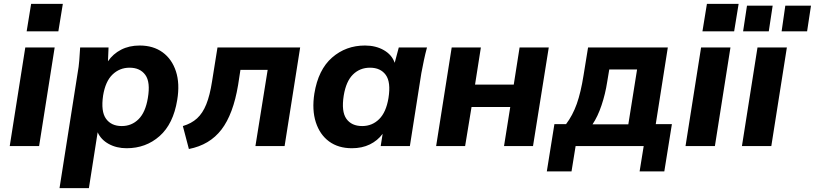

<svg xmlns="http://www.w3.org/2000/svg" viewBox="-20 -751 4189 987"><path d="M30 0ZM117 -590 140 -731H303L280 -590ZM30 0 110 -507H261L181 0Z M290 0ZM286 216 379 -375Q385 -407 387.5 -440.5Q390 -474 392 -507H538L535 -436Q561 -474 602.5 -495.5Q644 -517 698 -517Q768 -517 816 -482Q864 -447 884.5 -384Q905 -321 891 -237Q871 -114 800.5 -51.5Q730 11 631 11Q579 11 539 -11Q499 -33 482 -71L437 216ZM606 -103Q657 -103 692.5 -138.5Q728 -174 740 -247Q754 -329 727 -366Q700 -403 646 -403Q595 -403 558.5 -368Q522 -333 510 -260Q498 -178 525 -140.5Q552 -103 606 -103Z M951 15 920 -103Q964 -116 993 -142.5Q1022 -169 1040.5 -215Q1059 -261 1070 -332L1098 -507H1523L1443 0H1293L1356 -392H1216L1204 -314Q1179 -164 1118.5 -85Q1058 -6 951 15Z M1583 0ZM1789 11Q1719 11 1671.5 -24Q1624 -59 1603.5 -122.5Q1583 -186 1596 -270Q1616 -393 1687 -455Q1758 -517 1856 -517Q1912 -517 1953.5 -493Q1995 -469 2009 -428L2030 -507H2175Q2166 -474 2159 -440.5Q2152 -407 2146 -375L2087 0H1937L1947 -63Q1921 -28 1881 -8.5Q1841 11 1789 11ZM1842 -103Q1893 -103 1929 -138.5Q1965 -174 1977 -247Q1990 -329 1963 -366Q1936 -403 1882 -403Q1830 -403 1794.5 -368Q1759 -333 1747 -260Q1734 -178 1760.5 -140.5Q1787 -103 1842 -103Z M2222 0 2302 -507H2452L2422 -316H2621L2651 -507H2801L2720 0H2571L2603 -201H2404L2371 0Z M2791 130 2830 -113H2890Q2924 -158 2945 -217Q2966 -276 2980 -365L3003 -507H3413L3351 -113H3434L3395 130H3268L3289 0H2939L2918 130ZM3026 -112H3210L3255 -394H3112L3101 -328Q3092 -269 3072.5 -210.5Q3053 -152 3026 -112Z M3504 0ZM3591 -590 3614 -731H3777L3754 -590ZM3504 0 3584 -507H3735L3655 0Z M3794 0ZM3794 0 3874 -507H4025L3945 0ZM3998 -590 4017 -722H4149L4129 -590ZM3800 -590 3820 -722H3952L3932 -590Z"/></svg>

Font: Winston
Style: Bold Italic
Weight: 700
Italic angle: -9°
Designer: Original fonts by Vernon Adams / Changes by Cristiano Sobral
Foundry: Original fonts by Vernon Adams / Changes by Cristiano Sobral
Version: Version 2.503;July 17, 2020;FontCreator 13.0.0.2655 64-bit